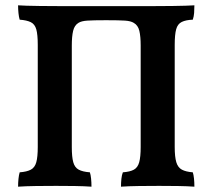

<svg xmlns="http://www.w3.org/2000/svg" viewBox="-20 -699 799 722"><path d="M48 3Q48 -12 49.5 -26.5Q51 -41 54 -51Q81 -53 96 -61Q111 -69 116.5 -89Q122 -109 122 -146V-530Q122 -569 116.5 -588.5Q111 -608 96 -615.5Q81 -623 54 -625Q51 -635 49.5 -649.5Q48 -664 48 -679Q61 -678 80.5 -677.5Q100 -677 130 -676.5Q160 -676 205 -676Q250 -676 314 -676H448Q512 -676 556 -676Q600 -676 629 -676.5Q658 -677 677 -677.5Q696 -678 711 -679Q711 -664 710 -650.5Q709 -637 705 -625Q679 -624 663.5 -616.5Q648 -609 642.5 -589Q637 -569 637 -530V-146Q637 -109 643 -89Q649 -69 664 -61Q679 -53 705 -51Q708 -42 709.5 -27.5Q711 -13 711 3Q684 1 649 0.5Q614 0 578 0Q541 0 502.5 0.5Q464 1 435 3Q435 -12 436.5 -26.5Q438 -41 442 -51Q469 -53 483.5 -61Q498 -69 503.5 -89Q509 -109 509 -146V-528Q509 -562 504 -583Q499 -604 483 -613Q472 -620 450 -621.5Q428 -623 379 -623Q331 -623 308.5 -621.5Q286 -620 275 -613Q260 -604 255 -583Q250 -562 250 -528V-146Q250 -109 255.5 -89Q261 -69 276 -61Q291 -53 318 -51Q321 -42 322.5 -27.5Q324 -13 324 3Q296 1 261.5 0.5Q227 0 191 0Q154 0 115.5 0.5Q77 1 48 3Z"/></svg>

Font: Vollkorn SemiBold
Style: Regular
Weight: 600
Designer: Friedrich Althausen
Foundry: Friedrich Althausen
Version: Version 5.000